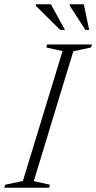

<svg xmlns="http://www.w3.org/2000/svg" viewBox="-43 -878 450 898"><path d="M249.5 -639 173.5 -656 177.5 -670H387L383 -656L300 -638.5L115 -31L190.5 -14L186.5 0H-23L-19 -14L64 -31.5ZM261 -738H238.5L124.5 -851V-858H195ZM374 -738H356.5L283.5 -851V-858H349Z"/></svg>

Font: Newsreader 16pt Light
Style: Italic
Weight: 300
Italic angle: -17°
Designer: Hugues Gentile
Foundry: Production Type
Version: Version 1.003; ttfautohint (v1.8.3)